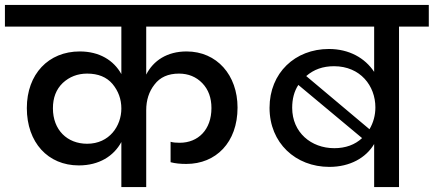

<svg xmlns="http://www.w3.org/2000/svg" viewBox="-44 -760 1762 780"><path d="M-24 -740V-652H449V-459C418 -515 360 -551 280 -551C153 -551 65 -459 65 -321C65 -181 151 -88 276 -88C359 -88 418 -126 449 -183V0H550V-312C550 -353 561 -388 584 -417C606 -446 639 -461 683 -461C721 -461 753 -448 778 -422C803 -396 815 -362 815 -321C815 -233 761 -180 686 -180C671 -180 659 -181 649 -184V-101C668 -96 689 -94 713 -94C833 -94 921 -181 921 -323C921 -455 837 -551 714 -551C635 -551 579 -514 550 -457V-652H1009V-740ZM171 -320C171 -363 184 -397 211 -423C238 -448 271 -461 310 -461C355 -461 389 -447 413 -419C437 -390 449 -357 449 -319C449 -249 401 -176 310 -176C229 -176 171 -232 171 -320Z M962 -740V-652H1476V-468C1439 -524 1375 -561 1292 -561C1155 -561 1051 -464 1051 -322C1051 -179 1157 -82 1294 -82C1378 -82 1443 -119 1476 -175V0H1577V-652H1698V-740ZM1143 -322C1143 -358 1151 -389 1168 -415L1427 -199C1398 -172 1360 -158 1314 -158C1220 -158 1143 -222 1143 -322ZM1313 -491C1420 -491 1481 -411 1481 -324C1481 -292 1473 -262 1457 -235L1200 -451C1231 -478 1268 -491 1313 -491Z"/></svg>

Font: Poppins Medium
Style: Regular
Weight: 500
Designer: Ninad Kale (Devanagari), Jonny Pinhorn (Latin)
Foundry: Indian Type Foundry
Version: 4.004